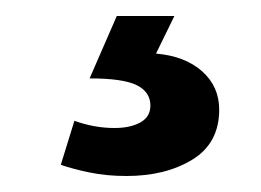

<svg xmlns="http://www.w3.org/2000/svg" viewBox="-20 -20 326 240"><path d="M126 0H198L175 47Q211 50 232.5 69Q254 88 254 117Q254 159 220.5 179.5Q187 200 138 200Q113 200 91.5 195.5Q70 191 56 186L73 131Q98 140 123 140Q143 140 155.5 133Q168 126 168 112Q168 95 151 86.5Q134 78 92 78Z"/></svg>

Font: Ek Mukta
Style: Bold
Weight: 700
Designer: Girish Dalvi and Yashodeep Gholap
Foundry: Ek Type
Version: Version 2.538;PS 1.002;hotconv 16.6.51;makeotf.lib2.5.65220;